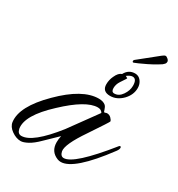

<svg xmlns="http://www.w3.org/2000/svg" viewBox="-171 -766 809 875"><g transform="rotate(30 234.0 -328.5)"><path d="M67 5Q43 5 19 -12Q-5 -29 -8 -52Q-18 -129 89 -235Q195 -341 280 -341Q303 -341 316 -330Q323 -323 326.5 -311Q330 -299 332 -299Q336 -299 339 -300.5Q342 -302 346 -302Q358 -302 367 -293Q376 -284 377 -277Q378 -275 313 -178Q248 -83 254 -49Q259 -26 276 -26Q328 -26 466 -198Q469 -202 472 -202Q477 -202 477 -195Q477 -187 468 -175Q341 -4 273 -4Q264 -4 256 -7Q212 -24 212 -73Q212 -90 216 -107L154 -47Q126 -19 103.5 -7Q81 5 67 5ZM58 -17Q116 -17 216 -144L322 -290Q314 -304 296 -304Q235 -304 131 -206Q23 -106 34 -41Q39 -17 58 -17ZM317 -377Q276 -377 276 -415Q276 -438 286 -459Q298 -486 315 -491Q332 -523 366 -523Q385 -523 397 -507.5Q409 -492 409 -471Q409 -435 381 -406Q352 -377 317 -377ZM328 -396Q352 -396 368.5 -420Q385 -444 385 -469Q385 -505 363 -505Q351 -505 334 -492L345 -486Q344 -482 338.5 -474.5Q333 -467 325 -454Q313 -436 313 -416Q313 -396 328 -396ZM335 -562Q328 -560 328 -568Q328 -572 332 -575L429 -653Q440 -662 446 -662Q451 -662 458.5 -655.5Q466 -649 466 -642Q466 -635 462 -630.5Q458 -626 453 -622Q447 -618 433 -609.5Q419 -601 393 -588Q370 -577 355.5 -570.5Q341 -564 335 -562Z"/></g></svg>

Font: Alex Brush
Style: Regular
Weight: 400
Designer: Robert E. Leuschke
Foundry: Robert E. Leuschke
Version: Version 1.111; ttfautohint (v1.8.4.7-5d5b)